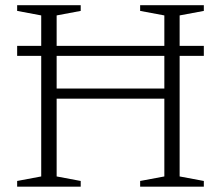

<svg xmlns="http://www.w3.org/2000/svg" viewBox="-20 -702 831 722"><path d="M193 -38.5 283.5 -21.5V0H44.5V-21.5L135 -38.5V-644L44.5 -661V-682.5H283.5V-661L193 -644ZM655.5 -38.5 746.5 -21.5V0H507V-21.5L598 -38.5V-644L507 -661V-682.5H746.5V-661L655.5 -644ZM44.5 -492V-529.5H746.5V-492ZM154.5 -331V-369H636V-331Z"/></svg>

Font: Newsreader 14pt Light
Style: Regular
Weight: 300
Designer: Hugues Gentile
Foundry: Production Type
Version: Version 1.003